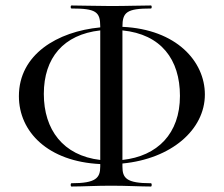

<svg xmlns="http://www.w3.org/2000/svg" viewBox="-20 -663 817 701"><path d="M728 -318C728 -439 624 -556 427 -565C427 -618 442 -632 531 -632C535 -632 535 -643 531 -643C493 -643 444 -641 385 -641C331 -641 280 -643 241 -643C237 -643 237 -632 241 -632C330 -632 346 -620 346 -567V-563C189 -548 49 -464 49 -312C49 -181 156 -73 346 -64V-55C346 -13 330 6 241 6C237 6 237 18 241 18C280 18 331 15 385 15C444 15 492 18 531 18C535 18 535 6 531 6C441 6 427 -13 427 -55V-66C605 -83 728 -189 728 -318ZM637 -313C637 -175 555 -93 427 -79V-552C568 -538 637 -446 637 -313ZM140 -320C140 -452 212 -537 346 -552V-79C210 -95 140 -190 140 -320Z"/></svg>

Font: Cormorant Infant Book
Style: Regular
Weight: 500
Designer: Christian Thalmann (Catharsis Fonts)
Version: Version 1.000;PS 002.000;hotconv 1.0.88;makeotf.lib2.5.64775